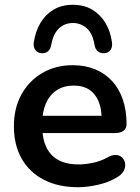

<svg xmlns="http://www.w3.org/2000/svg" viewBox="-20 -771 582 801"><path d="M306 10Q223 10 163 -21Q103 -52 70.5 -109Q38 -166 38 -244Q38 -320 69.5 -377Q101 -434 156.5 -466.5Q212 -499 283 -499Q335 -499 376.5 -482Q418 -465 447.5 -433Q477 -401 492.5 -355.5Q508 -310 508 -253Q508 -235 495.5 -225.5Q483 -216 460 -216H139V-288H420L404 -273Q404 -319 390.5 -350Q377 -381 351.5 -397.5Q326 -414 288 -414Q246 -414 216.5 -394.5Q187 -375 171.5 -339.5Q156 -304 156 -255V-248Q156 -166 194.5 -125.5Q233 -85 308 -85Q334 -85 366.5 -91.5Q399 -98 428 -114Q449 -126 465 -124.5Q481 -123 490.5 -113Q500 -103 502 -88.5Q504 -74 496.5 -59Q489 -44 471 -33Q436 -11 390.5 -0.5Q345 10 306 10ZM153 -549Q137 -550 127.5 -562.5Q118 -575 121 -595Q128 -640 148.5 -675Q169 -710 203 -730.5Q237 -751 284 -751Q331 -751 365 -730.5Q399 -710 420 -675Q441 -640 447 -595Q450 -575 441 -562.5Q432 -550 415 -549Q399 -548 388 -557Q377 -566 374 -585Q367 -630 342.5 -652.5Q318 -675 284 -675Q250 -675 226 -652.5Q202 -630 194 -585Q191 -566 180.5 -557Q170 -548 153 -549Z"/></svg>

Font: Nunito ExtraLight
Style: Bold
Weight: 700
Version: Version 3.602